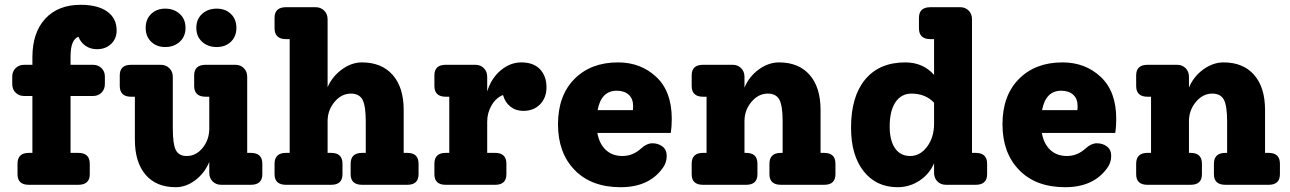

<svg xmlns="http://www.w3.org/2000/svg" viewBox="-20 -770 5376 800"><path d="M307 -617Q274 -605 274 -535V-500H367Q389 -500 403 -486Q417 -472 417 -451V-420Q417 -398 403 -384Q389 -370 367 -370H274V-133H306Q354 -133 354 -88V-44Q354 0 306 0H100Q53 0 53 -44V-88Q53 -133 100 -133H115V-370H81Q59 -370 45 -384Q31 -398 31 -420V-451Q31 -472 45 -486Q59 -500 81 -500H115V-531Q115 -634 168.5 -692Q222 -750 316 -750Q387 -750 426.5 -722Q466 -694 466 -643Q466 -609 443 -587Q420 -565 384 -565Q357 -565 336.5 -579Q316 -593 307 -617Z M668 -574Q633 -574 610 -596Q587 -618 587 -654Q587 -690 610 -712Q633 -734 668 -734Q705 -734 729 -712Q753 -690 753 -654Q753 -618 729 -596Q705 -574 668 -574ZM883 -574Q846 -574 822 -596Q798 -618 798 -654Q798 -690 822 -712Q846 -734 883 -734Q919 -734 942 -712Q965 -690 965 -654Q965 -618 942 -596Q919 -574 883 -574ZM1025 -133Q1073 -133 1073 -88V-44Q1073 0 1025 0H902Q880 0 866 -14Q852 -28 852 -50V-95Q832 -48 793.5 -19Q755 10 712 10Q631 10 586.5 -42Q542 -94 542 -188V-367H526Q479 -367 479 -412V-456Q479 -500 526 -500H650Q671 -500 685.5 -486Q700 -472 700 -450V-236Q700 -170 712.5 -145Q725 -120 758 -120Q797 -120 824.5 -154Q852 -188 852 -235V-367H837Q789 -367 789 -412V-456Q789 -500 837 -500H961Q982 -500 996 -486Q1010 -472 1010 -450V-133Z M1677 -133Q1724 -133 1724 -88V-44Q1724 0 1677 0H1489Q1441 0 1441 -44V-88Q1441 -133 1489 -133H1504V-264Q1504 -329 1490.5 -354.5Q1477 -380 1442 -380Q1403 -380 1374 -345.5Q1345 -311 1345 -265V-133H1360Q1407 -133 1407 -88V-44Q1407 0 1360 0H1172Q1124 0 1124 -44V-88Q1124 -133 1172 -133H1187V-607H1172Q1124 -607 1124 -652V-696Q1124 -740 1172 -740H1295Q1316 -740 1330.5 -726Q1345 -712 1345 -690V-407Q1365 -452 1405 -481Q1445 -510 1488 -510Q1570 -510 1616 -458Q1662 -406 1662 -312V-133Z M2152 -510Q2203 -510 2230 -481.5Q2257 -453 2257 -406Q2257 -363 2230.5 -335.5Q2204 -308 2160 -308Q2129 -308 2106.5 -326Q2084 -344 2076 -374Q2047 -363 2028.5 -331.5Q2010 -300 2010 -263V-133H2043Q2090 -133 2090 -88V-44Q2090 0 2043 0H1837Q1790 0 1790 -44V-88Q1790 -133 1837 -133H1852V-367H1837Q1790 -367 1790 -412V-456Q1790 -500 1837 -500H1961Q1982 -500 1996 -486Q2010 -472 2010 -450V-389Q2027 -444 2066.5 -477Q2106 -510 2152 -510Z M2779 -275Q2779 -242 2775 -216H2469Q2477 -171 2504 -145.5Q2531 -120 2574 -120Q2617 -120 2652 -152Q2675 -173 2698 -173Q2723 -173 2740.5 -159.5Q2758 -146 2758 -120Q2758 -91 2740 -68Q2683 10 2566 10Q2444 10 2374.5 -61.5Q2305 -133 2305 -252Q2305 -372 2373.5 -441Q2442 -510 2555 -510Q2650 -510 2714.5 -449.5Q2779 -389 2779 -275ZM2550 -392Q2485 -392 2470 -311H2617Q2618 -317 2618 -328Q2618 -359 2599.5 -375.5Q2581 -392 2550 -392Z M3414 -133Q3461 -133 3461 -88V-44Q3461 0 3414 0H3234Q3186 0 3186 -44V-88Q3186 -133 3234 -133H3241V-264Q3241 -329 3227.5 -354.5Q3214 -380 3179 -380Q3140 -380 3111 -345.5Q3082 -311 3082 -265V-133H3089Q3136 -133 3136 -88V-44Q3136 0 3089 0H2909Q2862 0 2862 -44V-88Q2862 -133 2909 -133H2924V-367H2909Q2862 -367 2862 -412V-456Q2862 -500 2909 -500H3033Q3054 -500 3068 -486Q3082 -472 3082 -450V-405Q3101 -451 3141.5 -480.5Q3182 -510 3226 -510Q3308 -510 3353.5 -458Q3399 -406 3399 -312V-133Z M4045 -133Q4093 -133 4093 -88V-44Q4093 0 4045 0H3922Q3900 0 3886 -14Q3872 -28 3872 -50V-90Q3853 -45 3811.5 -17.5Q3770 10 3720 10Q3631 10 3578.5 -56.5Q3526 -123 3526 -238Q3526 -368 3585 -439Q3644 -510 3752 -510Q3826 -510 3872 -458V-607H3857Q3809 -607 3809 -652V-696Q3809 -740 3857 -740H3981Q4002 -740 4016 -726Q4030 -712 4030 -690V-133ZM3772 -120Q3814 -120 3843 -159Q3872 -198 3872 -255V-342Q3836 -380 3778 -380Q3735 -380 3711 -344Q3687 -308 3687 -243Q3687 -184 3709.5 -152Q3732 -120 3772 -120Z M4631 -275Q4631 -242 4627 -216H4321Q4329 -171 4356 -145.5Q4383 -120 4426 -120Q4469 -120 4504 -152Q4527 -173 4550 -173Q4575 -173 4592.5 -159.5Q4610 -146 4610 -120Q4610 -91 4592 -68Q4535 10 4418 10Q4296 10 4226.5 -61.5Q4157 -133 4157 -252Q4157 -372 4225.5 -441Q4294 -510 4407 -510Q4502 -510 4566.5 -449.5Q4631 -389 4631 -275ZM4402 -392Q4337 -392 4322 -311H4469Q4470 -317 4470 -328Q4470 -359 4451.5 -375.5Q4433 -392 4402 -392Z M5266 -133Q5313 -133 5313 -88V-44Q5313 0 5266 0H5086Q5038 0 5038 -44V-88Q5038 -133 5086 -133H5093V-264Q5093 -329 5079.5 -354.5Q5066 -380 5031 -380Q4992 -380 4963 -345.5Q4934 -311 4934 -265V-133H4941Q4988 -133 4988 -88V-44Q4988 0 4941 0H4761Q4714 0 4714 -44V-88Q4714 -133 4761 -133H4776V-367H4761Q4714 -367 4714 -412V-456Q4714 -500 4761 -500H4885Q4906 -500 4920 -486Q4934 -472 4934 -450V-405Q4953 -451 4993.5 -480.5Q5034 -510 5078 -510Q5160 -510 5205.5 -458Q5251 -406 5251 -312V-133Z"/></svg>

Font: Solway ExtraBold
Style: Regular
Weight: 800
Designer: Mariya V. Pigoulevskaya
Foundry: The Northern Block Ltd.
Version: Version 1.000;hotconv 1.0.109;makeotfexe 2.5.65596